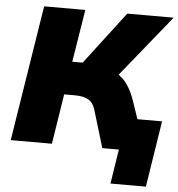

<svg xmlns="http://www.w3.org/2000/svg" viewBox="-59 -760 924 994"><g transform="rotate(5 403.5 -263.0)"><path d="M18 0 130 -705H344L300 -432H354L562 -705H803L545 -386Q574 -366 594 -335Q614 -304 629 -262L662 -165H790L736 179H552L580 0H494L435 -195Q425 -230 399.5 -245Q374 -260 330 -260H273L232 0Z"/></g></svg>

Font: Mulish ExtraBlack
Style: Italic
Weight: 1000
Italic angle: -9°
Designer: Vernon Adams
Foundry: Vernon Adams
Version: Version 3.603; ttfautohint (v1.8.3)